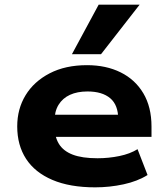

<svg xmlns="http://www.w3.org/2000/svg" viewBox="-20 -794 719 825"><path d="M389 11Q280 11 205 -21Q130 -53 92 -111.5Q54 -170 54 -251Q54 -326 90 -385Q126 -444 193.5 -479Q261 -514 354 -514Q436 -514 498.5 -483Q561 -452 596 -393Q631 -334 631 -250V-206H189V-301H504L488 -282Q488 -343 453.5 -372Q419 -401 356 -401Q312 -401 280.5 -386.5Q249 -372 231.5 -343.5Q214 -315 214 -272V-255Q214 -207 233 -176Q252 -145 292.5 -129.5Q333 -114 399 -114Q447 -114 493 -123.5Q539 -133 571 -153L614 -42Q571 -15 511 -2Q451 11 389 11ZM289 -561 404 -774H580L414 -561Z"/></svg>

Font: Nunito Sans 7pt SemiExpanded ExtraBold
Style: Regular
Weight: 800
Width: 6
Designer: Vernon Adams
Foundry: Vernon Adams
Version: Version 3.101;gftools[0.9.27]